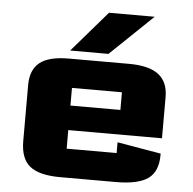

<svg xmlns="http://www.w3.org/2000/svg" viewBox="-52 -776 837 833"><g transform="rotate(5 366.5 -359.5)"><path d="M67.1 -137V-381.5Q67.1 -447.1 106.2 -478.9Q145.4 -510.8 232.9 -510.8H494.6Q582.3 -510.8 624 -478.8Q665.7 -446.8 665.7 -380.5V-201.5H257.6V-120.6Q257.6 -120.6 257.6 -120.6Q257.6 -120.6 257.6 -120.6H475.2Q475.2 -120.6 475.2 -120.6Q475.2 -120.6 475.2 -120.6V-167.4L665.7 -134.8V-128.9Q665.7 -56.2 622.6 -25.6Q579.5 5 482.6 5H240.2Q148.8 5 107.9 -28Q67.1 -61 67.1 -137ZM257.6 -308.3H475.2V-385.2Q475.2 -385.2 475.2 -385.2Q475.2 -385.2 475.2 -385.2H257.6Q257.6 -385.2 257.6 -385.2Q257.6 -385.2 257.6 -385.2ZM235.7 -546.1 389.3 -724H588.2L402.5 -546.1Z"/></g></svg>

Font: Science Gothic
Style: Regular
Weight: 400
Designer: Thomas Phinney, Vassil Kateliev, Brandon Buerkle
Foundry: Font Detective LLC
Version: Version 1.018